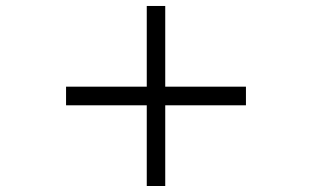

<svg xmlns="http://www.w3.org/2000/svg" viewBox="-20 -620 1040 640"><path d="M530.8 -269V0H469.2V-269H200.2V-331.1H469.2V-600.1H530.8V-331.1H799.8V-269Z"/></svg>

Font: Charis SIL Phon
Style: Bold Italic
Weight: 700
Italic angle: -11°
Foundry: SIL International
Version: Version 5.000